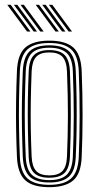

<svg xmlns="http://www.w3.org/2000/svg" viewBox="-20 -777 412 804"><path d="M186.5 6.8Q117 6.8 85.5 -22.4Q54 -51.5 51 -118.8Q48.5 -176.8 47.5 -235Q46.5 -293.2 47.4 -354.1Q48.2 -415 51 -480.8Q54 -550.8 87 -578.8Q120 -606.8 186.5 -606.8Q254.5 -606.8 286.8 -578.1Q319 -549.5 322 -480.2Q325.8 -386.2 325.8 -295.2Q325.8 -204.2 322 -118.8Q319 -48.8 285.9 -21Q252.8 6.8 186.5 6.8ZM186.5 -3Q248 -3 277.4 -29.4Q306.8 -55.8 309.8 -119.2Q313.2 -199.8 313.5 -289.8Q313.8 -379.8 309.8 -480Q307 -544.5 277.4 -570.8Q247.8 -597 186.5 -597Q124.2 -597 95.1 -570.2Q66 -543.5 63.2 -480Q60.5 -413.5 59.6 -353Q58.8 -292.5 59.8 -235Q60.8 -177.5 63.2 -119.2Q65.8 -56.5 95 -29.8Q124.2 -3 186.5 -3ZM186.5 -12.8Q129.5 -12.8 103.9 -37.8Q78.2 -62.8 75.5 -119.8Q73 -179.2 72 -236.6Q71 -294 71.9 -353.6Q72.8 -413.2 75.5 -479.5Q78.2 -538.2 104.6 -562.8Q131 -587.2 186.5 -587.2Q241 -587.2 268 -563.4Q295 -539.5 297.2 -479.5Q300 -417.2 300.8 -357.2Q301.5 -297.2 300.8 -238.2Q300 -179.2 297.2 -120Q295 -61 268.1 -36.9Q241.2 -12.8 186.5 -12.8ZM186.5 -22.8Q237 -22.8 259.9 -45.5Q282.8 -68.2 285 -120.8Q288.8 -208 288.9 -293.2Q289 -378.5 285 -479Q282.8 -533.8 258.8 -555.5Q234.8 -577.2 186.5 -577.2Q136 -577.2 113.1 -554.4Q90.2 -531.5 87.8 -478.8Q85.2 -415.2 84.2 -356.9Q83.2 -298.5 84.1 -240.6Q85 -182.8 87.8 -120Q90.2 -67 113.6 -44.9Q137 -22.8 186.5 -22.8ZM186.5 -32.8Q142.5 -32.8 122.4 -53.1Q102.2 -73.5 100.2 -120Q97.8 -181 96.8 -238.1Q95.8 -295.2 96.6 -354.1Q97.5 -413 100.2 -478.5Q102.2 -527 122.9 -547.1Q143.5 -567.2 186.5 -567.2Q230.5 -567.2 250.6 -546.8Q270.8 -526.2 272.8 -478.2Q277 -376 276.6 -290.8Q276.2 -205.5 272.8 -121Q270.8 -73 250.4 -52.9Q230 -32.8 186.5 -32.8ZM186.5 -42.5Q224 -42.5 241.4 -60.8Q258.8 -79 260.5 -121.2Q264.2 -209.8 264.4 -292.8Q264.5 -375.8 260.5 -477.8Q258.8 -520.2 241.6 -538.9Q224.5 -557.5 186.5 -557.5Q148.8 -557.5 131.6 -539.1Q114.5 -520.8 112.5 -478.5Q110 -413 109 -354.6Q108 -296.2 108.9 -239.2Q109.8 -182.2 112.5 -120.2Q114.5 -79.2 131.6 -60.9Q148.8 -42.5 186.5 -42.5ZM148.5 -645 66 -756.8H80L162.8 -645ZM93.2 -645 10.5 -756.8H24.8L107.5 -645ZM121 -645 38.2 -756.8H52.5L135 -645ZM267.5 -645 184.8 -756.8H199L281.5 -645ZM212.2 -645 129.5 -756.8H143.5L226.2 -645ZM239.8 -645 157 -756.8H171.2L254 -645Z"/></svg>

Font: Big Shoulders Inline Text Thin Light
Style: Regular
Weight: 300
Version: Version 2.002